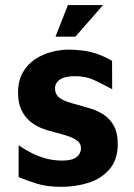

<svg xmlns="http://www.w3.org/2000/svg" viewBox="-20 -707 518 742"><path d="M216.8 15Q162.8 15 124.5 3.4Q86.2 -8.2 52 -22.8V-145.6Q74 -130.4 99.8 -116.9Q125.6 -103.4 156 -94.9Q186.4 -86.4 221.4 -86.4Q258.8 -86.4 275.9 -100Q293 -113.6 293 -134.2Q293 -152.6 277.8 -163.7Q262.6 -174.8 238.6 -182.4Q214.6 -190 188 -196.8Q163.2 -202.4 138.5 -212.5Q113.8 -222.6 93.8 -240.2Q73.8 -257.8 61.8 -284.1Q49.8 -310.4 49.8 -348.8Q49.8 -395.2 68.3 -427.3Q86.8 -459.4 116.9 -479Q147 -498.6 182.5 -507.2Q218 -515.8 251.4 -515.2Q311.4 -513.4 346.7 -501.7Q382 -490 413 -472L413.6 -362.2Q379.2 -380.6 345.9 -396.6Q312.6 -412.6 269.8 -412.6Q231.2 -412.6 211.9 -399.7Q192.6 -386.8 192.6 -365.4Q192.6 -345.2 204.9 -333.5Q217.2 -321.8 237.3 -314.8Q257.4 -307.8 281.2 -301.6Q306.2 -294.8 332.9 -286.5Q359.6 -278.2 382.9 -262.4Q406.2 -246.6 420.7 -219.5Q435.2 -192.4 435.2 -148Q434 -88.4 402.8 -52.4Q371.6 -16.4 322.3 -0.7Q273 15 216.8 15ZM194.4 -565.2 242.4 -687.4H378.2L271.2 -565.2Z"/></svg>

Font: Maven Pro VF Beta
Style: Regular
Weight: 400
Designer: Joe Prince
Foundry: Joe Prince
Version: Version 2.002